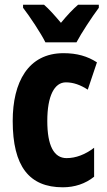

<svg xmlns="http://www.w3.org/2000/svg" viewBox="-20 -786 455 816"><path d="M173 -606H305C326 -646 371 -714 400 -753V-766H312C289 -746 267 -723 239 -689C212 -721 188 -748 167 -766H78V-753C106 -717 155 -643 173 -606ZM247 10C297 10 343 -5 380 -35V-158C342 -129 302 -114 263 -114C209 -114 181 -167 181 -272C181 -378 211 -436 260 -436C292 -436 322 -425 353 -405L392 -521C352 -547 307 -560 250 -560C99 -560 34 -436 34 -272C34 -79 104 10 247 10Z"/></svg>

Font: Noto Sans Devanagari ExtraCondensed ExtraBold
Style: Regular
Weight: 800
Width: 2
Designer: Jelle Bosma - Monotype Design Team
Foundry: Monotype Imaging Inc.
Version: Version 2.004